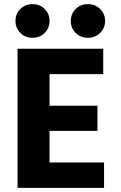

<svg xmlns="http://www.w3.org/2000/svg" viewBox="-20 -910 584 930"><path d="M137.5 -890Q173 -890 196.5 -866.5Q220 -843 220 -808.5Q220 -774 196.5 -750.5Q173 -727 137.5 -727Q102 -727 78.5 -750.5Q55 -774 55 -808.5Q55 -843 78.5 -866.5Q102 -890 137.5 -890ZM405.5 -890Q441 -890 465 -866.5Q489 -843 489 -808.5Q489 -774 465 -750.5Q441 -727 405.5 -727Q370 -727 346.5 -750.5Q323 -774 323 -808.5Q323 -843 346.5 -866.5Q370 -890 405.5 -890ZM484 0H65V-674H480V-551H220V-398H452V-276H220V-123H484Z"/></svg>

Font: Hind Madurai
Style: Bold
Weight: 700
Designer: Jyotish Sonowal
Foundry: Indian Type Foundry
Version: Version 0.702;PS 1.0;hotconv 1.0.81;makeotf.lib2.5.63406